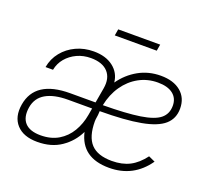

<svg xmlns="http://www.w3.org/2000/svg" viewBox="-122 -870 1148 1039"><g transform="rotate(20 452.0 -351.0)"><path d="M186.5 10.3Q106.4 10.3 66.7 -33.4Q26.9 -77.1 39.1 -150.9Q63.5 -298.3 264.6 -298.3Q301.3 -298.3 335.9 -298.3Q370.6 -298.3 410.6 -298.3L425.8 -385.7Q436 -446.3 404.1 -481Q372.1 -515.6 305.7 -515.6Q262.7 -515.6 226.3 -498.8Q189.9 -481.9 165.5 -452.9Q141.1 -423.8 133.8 -385.7H90.8Q99.6 -435.5 130.4 -473.6Q161.1 -511.7 207.3 -533.2Q253.4 -554.7 308.1 -554.7Q377.4 -554.7 420.4 -521.5Q463.4 -488.3 468.8 -434.1Q508.3 -490.2 566.2 -522.7Q624 -555.2 694.3 -555.2Q767.6 -555.2 809.8 -519.8Q852.1 -484.4 852.1 -422.9Q852.1 -365.2 811.8 -330.1Q771.5 -294.9 682.6 -278.6Q593.8 -262.2 447.8 -261.7Q446.3 -250 446.3 -238.8Q443.4 -220.2 442.6 -213.1Q441.9 -206.1 441.9 -201.2Q441.9 -113.3 480.2 -72Q518.6 -30.8 600.6 -30.8Q660.2 -30.8 703.4 -53Q746.6 -75.2 782.7 -123.5L820.3 -106.4Q739.7 9.3 599.1 9.3Q440.4 9.3 409.2 -127.9Q379.4 -66.4 323.2 -28.1Q267.1 10.3 186.5 10.3ZM404.3 -261.2Q370.1 -261.2 334.7 -261.2Q299.3 -261.2 266.1 -261.2Q185.5 -261.2 138.2 -233.9Q90.8 -206.5 81.5 -149.9Q72.3 -91.8 100.3 -60.5Q128.4 -29.3 190.9 -29.3Q250.5 -29.3 293.5 -54.9Q336.4 -80.6 362.3 -124.3Q388.2 -168 397.5 -221.7ZM452.6 -297.9Q586.9 -298.8 665 -310.8Q743.2 -322.8 776.4 -349.9Q809.6 -377 809.6 -423.8Q809.6 -467.3 778.8 -491.2Q748 -515.1 691.9 -515.1Q632.3 -515.1 582.8 -487.8Q533.2 -460.4 499.5 -411.6Q465.8 -362.8 452.6 -297.9ZM632.3 -711.9 626 -674.8H384.3L390.6 -711.9Z"/></g></svg>

Font: Inter Extra Light
Style: Italic
Weight: 200
Italic angle: -9.39999°
Designer: Rasmus Andersson
Foundry: rsms
Version: Version 4.000;git-3c8e0fc